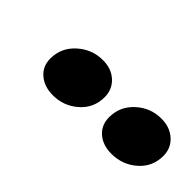

<svg xmlns="http://www.w3.org/2000/svg" viewBox="-16 -945 490 490"><g transform="rotate(45 229.5 -700.0)"><path d="M79 -685Q79 -724 108.5 -750.5Q138 -777 177 -777Q208 -777 227.5 -759Q247 -741 247 -713Q247 -674 218 -648.5Q189 -623 150 -623Q119 -623 99 -640Q79 -657 79 -685ZM291 -685Q291 -724 320 -750.5Q349 -777 388 -777Q419 -777 439 -759Q459 -741 459 -713Q459 -674 430 -648.5Q401 -623 361 -623Q330 -623 310.5 -640Q291 -657 291 -685Z"/></g></svg>

Font: Open Sauce One
Style: Bold Italic
Weight: 700
Italic angle: -10°
Designer: Alfredo Marco Pradil
Foundry: Creative Sauce Fz LLC
Version: Version 1.477